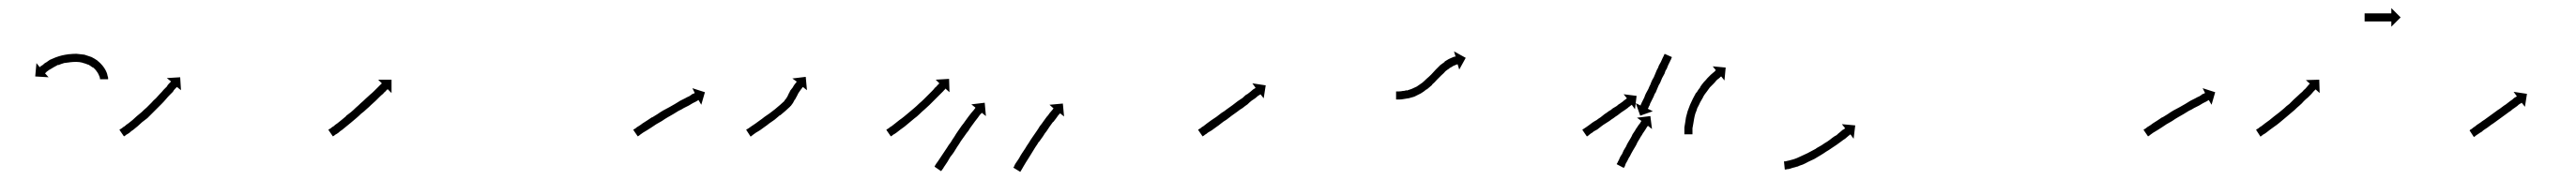

<svg xmlns="http://www.w3.org/2000/svg" viewBox="-20 -403 6363 445"><path d="M227 -209Q227 -209 227 -209Q227 -209 227 -208Q227 -208 227 -208Q227 -208 227 -208Q227 -210 226 -213Q226 -213 226 -213Q226 -213 226 -213Q226 -213 226 -213Q226 -213 226 -213Q225 -216 223 -220Q223 -220 223 -220Q223 -220 223 -220Q223 -220 223 -220Q223 -220 223 -220Q221 -224 217 -229Q217 -229 217.5 -228.5Q218 -228 218 -228Q218 -228 218 -228Q218 -228 218 -228Q214 -233 209 -237Q209 -237 209 -237Q209 -237 209 -237Q209 -237 209 -236.5Q209 -236 209 -236Q204 -240 197 -244Q197 -244 197 -244Q197 -244 198 -244Q198 -244 198 -243.5Q198 -243 198 -243Q191 -246 183 -248Q183 -248 183 -248Q183 -248 184 -248Q184 -248 184 -248Q184 -248 184 -248Q176 -250 168 -250Q168 -250 168 -250Q168 -250 168 -250Q168 -250 168.5 -250Q169 -250 169 -250Q160 -250 152 -249Q152 -249 152.5 -249Q153 -249 153 -249Q153 -249 153 -249Q153 -249 153 -249Q145 -248 137 -247Q137 -247 137.5 -247Q138 -247 138 -247Q138 -247 138 -247Q138 -247 138 -247Q131 -245 124 -242Q124 -242 124 -242Q124 -242 124 -242Q124 -242 124 -242.5Q124 -243 124 -243Q118 -240 113 -237Q113 -237 113 -237Q113 -237 113 -237Q113 -237 113 -237Q113 -237 113 -237Q108 -234 103 -231Q103 -231 103.5 -231Q104 -231 104 -231Q104 -232 104 -232Q104 -232 104 -232Q100 -229 97 -227Q97 -227 97 -227Q97 -227 97 -227Q97 -227 97 -227Q97 -227 97 -227Q94 -225 93 -223Q93 -223 93 -223Q93 -223 93 -223Q93 -223 93 -223Q93 -223 93 -223Q92 -223 91 -222L100 -212L67 -214L70 -247L78 -237Q79 -238 80 -238Q80 -238 80 -238Q80 -238 80 -238Q80 -239 80 -239Q80 -239 80 -239Q82 -240 85 -242Q85 -242 85 -242Q85 -242 85 -242Q85 -242 85 -242Q85 -242 85 -242Q88 -245 92 -248Q92 -248 92 -248Q92 -248 92 -248Q92 -248 92.5 -248Q93 -248 93 -248Q97 -251 103 -255Q103 -255 103 -255Q103 -255 103 -255Q103 -255 103 -255Q103 -255 103 -255Q110 -258 117 -261Q117 -261 117 -261Q117 -261 117 -261Q117 -261 117 -261Q117 -261 117 -261Q125 -264 133 -266Q133 -266 133 -266Q133 -266 133 -266Q133 -266 133 -266Q133 -266 133 -266Q142 -268 150 -269Q150 -269 150 -269Q150 -269 151 -269Q151 -269 151 -269Q151 -269 151 -269Q160 -270 169 -270Q169 -270 169 -270Q169 -270 169 -270Q169 -270 169 -270Q169 -270 169 -270Q179 -269 187 -268Q187 -268 187.5 -268Q188 -268 188 -268Q188 -268 188 -268Q188 -268 188 -268Q197 -265 206 -262Q206 -262 206 -262Q206 -262 206 -262Q206 -262 206 -262Q206 -262 206 -262Q214 -258 221 -253Q221 -253 221 -252.5Q221 -252 221 -252Q221 -252 221.5 -252Q222 -252 222 -252Q228 -247 233 -241Q233 -241 233 -241Q233 -241 233 -241Q233 -241 233 -241Q233 -241 233 -241Q238 -235 241 -229Q241 -229 241 -229Q241 -229 241 -229Q241 -229 241 -229Q241 -229 241 -229Q244 -223 245 -219Q245 -219 245 -218.5Q245 -218 245 -218Q245 -218 245 -218Q245 -218 245 -218Q246 -214 247 -211Q247 -211 247 -210.5Q247 -210 247 -210Q247 -210 247 -210Q247 -210 247 -210Q247 -209 247 -207H227Q227 -208 227 -209Z M276 -83Q278 -84 281 -86Q284 -89 288 -91Q288 -91 288 -91Q288 -91 288 -91Q288 -91 288 -91Q288 -91 288 -91Q292 -95 297 -98Q297 -98 297 -98Q297 -98 297 -98Q297 -98 297 -98Q297 -98 297 -98Q302 -102 307 -106Q307 -106 307 -106Q307 -106 307 -106Q307 -106 307 -106Q307 -106 307 -106Q313 -111 318 -116Q318 -116 318 -116Q318 -116 318 -116Q318 -116 318 -116Q318 -116 318 -116Q324 -121 330 -126Q330 -126 330 -126Q330 -126 330 -126Q330 -126 330 -126Q330 -126 330 -126Q336 -132 342 -137Q342 -137 342 -137Q342 -137 342 -137Q342 -137 342 -137Q342 -137 342 -137Q348 -143 354 -149Q354 -149 354 -149Q354 -149 354 -149Q354 -149 354 -149Q354 -149 354 -149Q359 -155 365 -160Q365 -160 365 -160Q365 -160 365 -160Q365 -160 365 -160Q365 -160 365 -160Q370 -166 375 -171Q380 -176 384 -181Q388 -185 392 -189Q394 -193 397 -196Q398 -197 399 -198Q400 -199 401 -200Q402 -201 402 -202L392 -210L425 -212L427 -180L417 -188Q417 -188 416 -187Q413 -184 412 -183Q409 -180 407 -176Q403 -172 399 -168Q394 -163 390 -158Q385 -152 379 -146Q379 -146 379 -146Q379 -146 379 -146Q379 -146 379 -146Q379 -146 379 -146Q374 -141 368 -135Q368 -135 368 -135Q368 -135 368 -135Q368 -135 368 -135Q368 -135 368 -135Q362 -129 356 -123Q356 -123 356 -123Q356 -123 356 -123Q356 -123 356 -123Q356 -123 356 -123Q350 -117 344 -111Q344 -111 344 -111Q344 -111 344 -111Q344 -111 344 -111Q344 -111 344 -111Q337 -106 331 -101Q331 -101 331 -101Q331 -101 331 -101Q331 -101 331 -101Q331 -101 331 -101Q325 -96 320 -91Q320 -91 320 -91Q320 -91 320 -91Q320 -91 320 -91Q320 -91 320 -91Q314 -86 309 -82Q309 -82 309 -82Q309 -82 309 -82Q309 -82 309 -82Q309 -82 309 -82Q304 -79 300 -75Q300 -75 300 -75Q300 -75 300 -75Q300 -75 300 -75Q300 -75 300 -75Q296 -72 292 -70Q290 -68 288 -67Q287 -66 286 -66L275 -82Q275 -82 276 -83Z M792 -83Q794 -84 797 -86Q797 -86 797 -86Q797 -86 797 -86Q797 -86 797 -86Q797 -86 797 -86Q800 -89 804 -91Q804 -91 804 -91Q804 -91 804 -91Q804 -91 804 -91Q804 -91 804 -91Q808 -95 813 -98Q813 -98 813 -98Q813 -98 813 -98Q813 -98 813 -98Q813 -98 813 -98Q818 -102 823 -106Q823 -106 823 -106Q823 -106 823 -106Q823 -106 823 -106Q823 -106 823 -106Q829 -111 835 -116Q835 -116 835 -116Q835 -116 835 -116Q835 -116 834.5 -116Q834 -116 834 -116Q840 -121 847 -126Q853 -131 859 -137Q865 -142 871 -148Q877 -153 883 -159Q889 -164 894 -169Q899 -173 904 -178Q908 -182 912 -186Q915 -189 918 -192Q920 -194 922 -196Q923 -196 923 -197L914 -206H947V-173L937 -183Q937 -182 936 -181Q934 -180 932 -177Q929 -175 926 -171Q922 -168 917 -163Q913 -159 908 -154Q902 -149 897 -144Q891 -138 885 -133Q879 -127 872 -122Q866 -116 860 -111Q853 -105 847 -100Q847 -100 847 -100Q847 -100 847 -100Q847 -100 847 -100Q847 -100 847 -100Q841 -95 836 -91Q836 -91 836 -91Q836 -91 836 -91Q836 -91 836 -91Q836 -91 836 -91Q830 -86 825 -82Q825 -82 825 -82Q825 -82 825 -82Q825 -82 825 -82Q825 -82 825 -82Q820 -79 816 -75Q816 -75 816 -75Q816 -75 816 -75Q816 -75 816 -75Q816 -75 816 -75Q812 -72 808 -70Q808 -70 808 -70Q808 -70 808 -70Q808 -70 808 -70Q808 -70 808 -70Q806 -68 804 -67Q803 -66 802 -66L791 -82Q791 -82 792 -83Z M1545 -83Q1547 -84 1550 -86Q1553 -89 1557 -91Q1562 -94 1567 -98Q1572 -101 1578 -105Q1584 -109 1590 -113H1591Q1597 -117 1604 -121Q1611 -126 1618 -130Q1626 -134 1633 -138Q1640 -142 1647 -146Q1653 -150 1660 -154Q1666 -157 1672 -160Q1677 -163 1682 -165Q1683 -166 1685 -167Q1687 -168 1689 -170Q1692 -171 1694 -172Q1695 -173 1696 -173L1690 -185L1721 -175L1712 -144L1705 -156Q1705 -155 1704 -155Q1702 -154 1699 -152Q1697 -151 1695 -150Q1693 -149 1691 -148Q1686 -145 1681 -142Q1675 -139 1669 -136Q1663 -132 1656 -129Q1650 -125 1643 -121Q1636 -117 1629 -113Q1622 -109 1615 -104Q1608 -100 1601 -96Q1595 -92 1589 -88Q1583 -84 1578 -81Q1573 -78 1568 -75Q1564 -72 1561 -70Q1559 -68 1557 -67Q1556 -66 1555 -66L1544 -82Q1544 -82 1545 -83Z M1824 -83Q1826 -84 1829 -86Q1832 -88 1836 -91Q1841 -94 1845 -97Q1851 -101 1856 -105Q1862 -109 1868 -114Q1875 -119 1881 -123Q1881 -123 1881 -123Q1881 -123 1881 -123Q1881 -123 1881 -123Q1881 -123 1881 -123Q1888 -128 1894 -133Q1894 -133 1894 -133Q1894 -133 1894 -133Q1894 -133 1894 -133Q1894 -133 1894 -133Q1901 -139 1907 -144Q1907 -144 1907 -144Q1907 -144 1907 -144Q1907 -144 1907 -144Q1907 -144 1907 -144Q1913 -149 1918 -154Q1918 -154 1918 -154Q1918 -154 1918 -154Q1918 -154 1917.5 -154Q1917 -154 1917 -154Q1922 -159 1925 -165Q1925 -165 1925 -165Q1925 -165 1925 -165Q1925 -165 1925 -165Q1925 -165 1925 -165Q1928 -172 1931 -177Q1931 -177 1931 -177Q1931 -177 1931 -178Q1931 -178 1931 -178Q1931 -178 1931 -178Q1935 -183 1938 -187Q1938 -187 1938 -187Q1938 -187 1938 -187Q1938 -187 1938 -187Q1938 -187 1938 -187Q1940 -191 1943 -195Q1943 -195 1943 -195Q1943 -195 1943 -195Q1943 -195 1943 -195Q1943 -195 1943 -195Q1945 -197 1946 -199Q1946 -199 1946 -199Q1946 -199 1946 -199Q1946 -199 1946 -199Q1946 -199 1946 -199Q1947 -200 1948 -201L1937 -209L1970 -213L1973 -180L1963 -188Q1963 -188 1962 -187Q1962 -187 1962 -187Q1962 -187 1962 -187Q1962 -187 1962 -187Q1962 -187 1962 -187Q1961 -185 1959 -183Q1959 -183 1959 -183Q1959 -183 1959 -183Q1959 -183 1959 -183Q1959 -183 1959 -183Q1957 -180 1954 -176Q1954 -176 1954 -176Q1954 -176 1954 -176Q1954 -176 1954 -176Q1954 -176 1954 -176Q1951 -172 1949 -167Q1949 -167 1949 -167Q1949 -167 1949 -167Q1949 -167 1949 -167Q1949 -167 1949 -167Q1946 -162 1943 -156Q1943 -156 1943 -156Q1943 -156 1943 -157Q1943 -157 1943 -157Q1943 -157 1943 -157Q1939 -148 1933 -141Q1933 -141 1933 -141Q1933 -141 1932 -141Q1932 -141 1932 -140.5Q1932 -140 1932 -140Q1927 -135 1920 -129Q1920 -129 1920 -129Q1920 -129 1920 -129Q1920 -129 1920 -129Q1920 -129 1920 -129Q1913 -123 1907 -118Q1907 -118 1907 -118Q1907 -118 1907 -118Q1907 -118 1906.5 -118Q1906 -118 1906 -118Q1900 -113 1893 -107Q1893 -107 1893 -107Q1893 -107 1893 -107Q1893 -107 1893 -107Q1893 -107 1893 -107Q1887 -103 1880 -98Q1874 -93 1868 -89Q1862 -85 1857 -81Q1852 -78 1847 -75Q1843 -72 1840 -70Q1837 -68 1835 -66Q1834 -66 1834 -65L1823 -82Q1823 -83 1824 -83Z M2170 -83Q2172 -84 2175 -86Q2178 -89 2182 -91Q2186 -94 2191 -98Q2191 -98 2191 -98Q2191 -98 2191 -98Q2191 -98 2191 -98Q2191 -98 2191 -98Q2196 -102 2201 -106Q2201 -106 2201 -106Q2201 -106 2201 -106Q2201 -106 2201 -106Q2201 -106 2201 -106Q2207 -110 2213 -115Q2213 -115 2213 -115Q2213 -115 2213 -115Q2213 -115 2213 -115Q2213 -115 2213 -115Q2219 -120 2225 -125Q2225 -125 2225 -125Q2225 -125 2225 -125Q2225 -125 2225 -125Q2225 -125 2225 -125Q2232 -131 2238 -136Q2238 -136 2238 -136Q2238 -136 2238 -136Q2238 -136 2238 -136Q2238 -136 2238 -136Q2244 -141 2250 -147Q2250 -147 2250 -147Q2250 -147 2250 -147Q2250 -147 2250 -147Q2250 -147 2250 -147Q2256 -152 2262 -158Q2262 -158 2262 -158Q2262 -158 2262 -158Q2262 -158 2262 -158Q2262 -158 2262 -158Q2267 -163 2272 -168Q2272 -168 2272 -168Q2272 -168 2272 -168Q2272 -168 2272 -168Q2272 -168 2272 -168Q2277 -173 2282 -178Q2286 -182 2289 -186Q2293 -189 2295 -192Q2297 -194 2299 -196Q2300 -197 2300 -197L2291 -206L2324 -208L2325 -175L2315 -184Q2314 -183 2314 -182Q2312 -181 2310 -178Q2307 -175 2304 -172Q2300 -168 2296 -164Q2291 -159 2286 -154Q2286 -154 2286 -154Q2286 -154 2286 -154Q2286 -154 2286 -154Q2286 -154 2286 -154Q2281 -149 2275 -143Q2275 -143 2275 -143Q2275 -143 2275 -143Q2275 -143 2275 -143Q2275 -143 2275 -143Q2270 -138 2263 -132Q2263 -132 2263 -132Q2263 -132 2263 -132Q2263 -132 2263 -132Q2263 -132 2263 -132Q2257 -127 2251 -121Q2251 -121 2251 -121Q2251 -121 2251 -121Q2251 -121 2251 -121Q2251 -121 2251 -121Q2245 -115 2238 -110Q2238 -110 2238 -110Q2238 -110 2238 -110Q2238 -110 2238 -110Q2238 -110 2238 -110Q2232 -105 2226 -100Q2226 -100 2226 -100Q2226 -100 2226 -100Q2226 -100 2226 -100Q2226 -100 2226 -100Q2220 -95 2214 -90Q2214 -90 2214 -90Q2214 -90 2214 -90Q2214 -90 2214 -90Q2214 -90 2214 -90Q2208 -86 2203 -82Q2203 -82 2203 -82Q2203 -82 2203 -82Q2203 -82 2203 -82Q2203 -82 2203 -82Q2198 -78 2194 -75Q2190 -72 2186 -70Q2184 -68 2182 -67Q2181 -66 2180 -66L2169 -82Q2169 -82 2170 -83ZM2289 7Q2290 5 2292 2Q2294 -1 2297 -5Q2300 -9 2303 -14Q2306 -19 2311 -26Q2315 -32 2319 -38Q2323 -45 2328 -51Q2332 -58 2337 -65Q2341 -72 2346 -79Q2351 -86 2355 -92Q2360 -98 2364 -104Q2368 -110 2372 -115Q2376 -120 2379 -124Q2382 -128 2385 -131Q2387 -134 2388 -135Q2389 -136 2389 -137L2379 -145L2412 -149L2415 -116L2405 -124Q2404 -124 2404 -123Q2402 -121 2400 -119Q2398 -116 2395 -112Q2392 -108 2388 -103Q2384 -98 2380 -92Q2376 -87 2372 -80Q2367 -74 2363 -68Q2358 -61 2353 -54Q2349 -47 2344 -40Q2340 -34 2336 -27Q2332 -21 2327 -15Q2323 -8 2320 -3Q2317 2 2314 6Q2311 10 2309 14Q2307 16 2306 18Q2305 19 2304 20L2288 9Q2289 8 2289 7ZM2484 10Q2485 8 2486 5Q2488 1 2491 -3Q2494 -7 2497 -12Q2500 -18 2504 -24Q2508 -30 2512 -36Q2516 -43 2521 -50Q2525 -57 2530 -64Q2535 -71 2539 -77Q2544 -84 2548 -91Q2553 -97 2557 -103Q2561 -108 2565 -114Q2569 -118 2572 -123Q2575 -126 2578 -130Q2580 -132 2581 -134Q2582 -135 2582 -135L2572 -144L2605 -147L2608 -115L2598 -123Q2597 -122 2597 -121Q2595 -120 2593 -117Q2591 -114 2588 -110Q2585 -106 2581 -101V-102Q2577 -96 2573 -91Q2569 -85 2565 -79Q2560 -73 2556 -66Q2551 -59 2546 -52V-53Q2542 -46 2537 -39Q2533 -32 2529 -26Q2525 -19 2521 -13Q2517 -7 2514 -2Q2511 3 2508 8Q2506 12 2504 15Q2502 18 2501 20Q2500 21 2500 22L2482 11Q2483 11 2484 10Z M2940 -83Q2942 -84 2945 -86Q2948 -89 2952 -91Q2956 -94 2961 -98Q2966 -102 2972 -106Q2978 -110 2984 -114Q2991 -119 2997 -124Q3004 -128 3010 -133Q3017 -138 3024 -143Q3030 -148 3037 -153Q3043 -157 3049 -161Q3054 -166 3059 -170V-169Q3064 -173 3068 -176Q3072 -179 3075 -182Q3078 -184 3080 -185Q3080 -186 3081 -186L3073 -197L3106 -192L3101 -160L3093 -170Q3093 -170 3092 -169Q3090 -168 3087 -166Q3084 -163 3080 -160Q3076 -157 3071 -154Q3066 -150 3061 -145Q3055 -141 3049 -136Q3042 -132 3036 -127Q3029 -122 3022 -117Q3016 -112 3009 -107Q3002 -103 2996 -98Q2990 -93 2984 -89Q2978 -85 2973 -81Q2968 -78 2963 -75Q2960 -72 2956 -70Q2954 -68 2952 -67Q2951 -66 2950 -66L2939 -82Q2939 -82 2940 -83Z M3430 -177Q3430 -177 3430 -177Q3430 -177 3430 -177Q3430 -177 3430 -177Q3430 -177 3430 -177Q3431 -177 3432.5 -177Q3434 -177 3435 -177Q3435 -177 3435 -177Q3435 -177 3435 -177Q3435 -177 3435 -177Q3435 -177 3435 -177Q3439 -177 3444 -178Q3444 -178 3444 -178Q3444 -178 3444 -178Q3444 -178 3443.5 -178Q3443 -178 3443 -178Q3449 -178 3454 -180Q3454 -180 3454 -180Q3454 -180 3454 -179Q3454 -179 3454 -179Q3454 -179 3454 -179Q3460 -181 3466 -183Q3466 -183 3466 -183Q3466 -183 3466 -183Q3466 -183 3466 -183Q3466 -183 3466 -183Q3472 -186 3479 -189Q3479 -189 3479 -189Q3479 -189 3479 -189Q3479 -189 3479 -189Q3479 -189 3479 -189Q3485 -193 3492 -198Q3492 -198 3491.5 -198Q3491 -198 3491 -197Q3491 -197 3491 -197Q3491 -197 3491 -197Q3497 -202 3503 -208Q3503 -208 3503 -208Q3503 -208 3503 -208Q3503 -208 3503 -208Q3503 -208 3503 -208Q3509 -213 3515 -219Q3522 -227 3526 -231Q3526 -231 3526 -231Q3526 -231 3526 -231Q3526 -231 3526 -231Q3526 -231 3526 -231Q3532 -237 3537 -242Q3537 -242 3537 -242Q3537 -242 3537 -242Q3537 -242 3537 -242Q3537 -242 3537 -242Q3543 -246 3548 -250Q3548 -250 3548 -250Q3548 -250 3548 -250Q3548 -250 3548 -250.5Q3548 -251 3548 -251Q3553 -254 3558 -257Q3558 -257 3558 -257Q3558 -257 3558 -257Q3558 -257 3558 -257Q3558 -257 3558 -257Q3563 -259 3567 -261Q3567 -261 3567 -261Q3567 -261 3567 -261Q3567 -261 3567 -261Q3567 -261 3567 -261Q3570 -262 3572 -263Q3572 -263 3572.5 -263Q3573 -263 3573 -263Q3573 -263 3573 -263Q3573 -263 3573 -263Q3574 -263 3575 -263L3571 -276L3600 -260L3584 -231L3580 -244Q3579 -244 3578 -244Q3578 -244 3578 -244Q3578 -244 3579 -244Q3579 -244 3579 -244Q3579 -244 3579 -244Q3577 -243 3574 -242Q3574 -242 3574 -242Q3574 -242 3574 -242Q3574 -242 3574 -242Q3574 -242 3574 -242Q3571 -241 3567 -239Q3567 -239 3567.5 -239Q3568 -239 3568 -239Q3568 -239 3568 -239Q3568 -239 3568 -239Q3564 -237 3559 -234Q3559 -234 3559 -234Q3559 -234 3560 -234Q3560 -234 3560 -234Q3560 -234 3560 -234Q3555 -231 3550 -227Q3550 -227 3550 -227Q3550 -227 3550 -227Q3550 -227 3550 -227Q3550 -227 3550 -227Q3546 -222 3540 -217Q3540 -217 3540 -217Q3540 -217 3540 -217Q3540 -217 3540 -217Q3540 -217 3540 -217Q3536 -213 3529 -206Q3523 -199 3517 -194Q3517 -194 3517 -193.5Q3517 -193 3517 -193Q3517 -193 3517 -193Q3517 -193 3517 -193Q3510 -187 3504 -182Q3504 -182 3504 -182Q3504 -182 3504 -182Q3504 -182 3503.5 -182Q3503 -182 3503 -182Q3496 -176 3489 -172Q3489 -172 3489 -172Q3489 -172 3489 -172Q3489 -172 3489 -172Q3489 -172 3489 -172Q3481 -168 3473 -164Q3473 -164 3473 -164Q3473 -164 3473 -164Q3473 -164 3473 -164Q3473 -164 3473 -164Q3466 -162 3459 -160Q3459 -160 3459 -160Q3459 -160 3459 -160Q3458 -160 3458 -160Q3458 -160 3458 -160Q3452 -159 3446 -158Q3446 -158 3446 -158Q3446 -158 3446 -158Q3446 -158 3446 -158Q3446 -158 3446 -158Q3441 -157 3436 -157Q3436 -157 3436 -157Q3436 -157 3436 -157Q3436 -157 3436 -157Q3436 -157 3436 -157Q3435 -157 3433.5 -157Q3432 -157 3430 -157Q3430 -157 3430 -157Q3430 -157 3430 -157Q3430 -157 3430 -157Q3430 -157 3430 -157Q3429 -157 3428 -157V-177Q3429 -177 3430 -177Z M3889 -83Q3890 -84 3892 -85Q3895 -87 3898 -89Q3901 -91 3905 -94Q3909 -97 3913 -100Q3919 -104 3923 -106Q3928 -110 3933 -113Q3938 -117 3943 -121Q3948 -124 3953 -128Q3959 -131 3963 -135Q3968 -138 3973 -141Q3977 -145 3981 -147Q3985 -150 3988 -152Q3991 -155 3993 -156Q3995 -158 3997 -159Q3997 -159 3998 -160L3990 -170L4022 -166L4018 -133L4010 -144Q4009 -143 4009 -143Q4007 -142 4005 -140Q4003 -139 4000 -136Q3997 -134 3993 -131Q3989 -128 3984 -125Q3980 -122 3975 -118Q3970 -115 3965 -111Q3960 -108 3955 -104Q3950 -101 3944 -97Q3939 -94 3934 -90Q3931 -88 3925 -83Q3920 -80 3916 -78Q3913 -75 3909 -73Q3906 -71 3904 -69Q3902 -67 3900 -66Q3900 -66 3899 -66L3888 -82Q3888 -82 3889 -83ZM4109 -261Q4108 -259 4107.5 -258Q4107 -257 4107 -256Q4106 -255 4105.5 -253.5Q4105 -252 4104 -250Q4103 -248 4102 -246Q4101 -244 4100 -242Q4099 -239 4096 -232Q4094 -230 4093 -227Q4092 -224 4091 -221Q4088 -215 4085 -210Q4084 -207 4082.5 -204Q4081 -201 4080 -198Q4078 -195 4076.5 -192Q4075 -189 4074 -186Q4073 -183 4071.5 -180Q4070 -177 4069 -174Q4067 -172 4066 -169Q4065 -166 4064 -164Q4062 -160 4059 -154Q4058 -152 4057 -150Q4056 -148 4055 -146Q4055 -144 4054 -142.5Q4053 -141 4052 -139Q4052 -138 4051.5 -137Q4051 -136 4050 -135Q4050 -135 4050 -134L4062 -128L4031 -117L4020 -148L4032 -142Q4032 -143 4032 -143Q4032 -143 4032 -144Q4033 -145 4033.5 -146Q4034 -147 4034 -148Q4035 -150 4037 -154Q4040 -160 4041 -162Q4042 -165 4043 -167.5Q4044 -170 4045 -172Q4048 -177 4051 -183Q4052 -186 4053.5 -189Q4055 -192 4056 -194Q4058 -200 4061 -206Q4063 -209 4064.5 -212Q4066 -215 4067 -218Q4068 -221 4069.5 -224Q4071 -227 4072 -230Q4074 -233 4075 -235.5Q4076 -238 4077 -241Q4079 -244 4082 -250Q4084 -255 4086 -259Q4087 -261 4089 -265Q4089 -266 4091 -269Q4091 -269 4091 -269.5Q4091 -270 4091 -270L4109 -262Q4109 -262 4109 -261.5Q4109 -261 4109 -261ZM3973 2Q3974 1 3975 -1Q3976 -4 3978 -7Q3979 -10 3981 -14Q3983 -18 3986 -22Q3988 -27 3990 -31Q3993 -36 3996 -41Q3998 -46 4001 -51Q4004 -56 4007 -61Q4010 -66 4012 -71Q4012 -71 4012 -71Q4012 -71 4012 -71Q4012 -71 4012 -71Q4012 -71 4012 -71Q4015 -75 4018 -80Q4018 -80 4018 -80Q4018 -80 4018 -80Q4018 -80 4018 -80Q4018 -80 4018 -80Q4020 -84 4023 -88Q4023 -88 4023 -88Q4023 -88 4023 -88Q4023 -88 4023 -88Q4023 -88 4023 -88Q4025 -91 4027 -94Q4027 -94 4027 -94Q4027 -94 4027 -94Q4027 -94 4027 -94Q4027 -94 4027 -94Q4029 -97 4031 -99Q4031 -99 4031 -99Q4031 -99 4031 -99Q4031 -99 4031 -99Q4031 -99 4031 -99Q4032 -101 4033 -103Q4033 -103 4033 -103Q4033 -103 4033 -103Q4033 -103 4033 -103Q4033 -103 4033 -103Q4034 -103 4034 -104L4023 -112L4056 -116L4060 -84L4050 -92Q4050 -91 4049 -91Q4049 -91 4049 -91Q4049 -91 4049 -91Q4049 -91 4049 -91Q4049 -91 4049 -91Q4048 -89 4047 -88Q4047 -88 4047 -88Q4047 -88 4047 -88Q4047 -88 4047 -88Q4047 -88 4047 -88Q4046 -86 4044 -83Q4044 -83 4044 -83Q4044 -83 4044 -83Q4044 -83 4044 -83Q4044 -83 4044 -83Q4042 -80 4040 -77Q4040 -77 4040 -77Q4040 -77 4040 -77Q4040 -77 4040 -77Q4040 -77 4040 -77Q4037 -73 4035 -69Q4035 -69 4035 -69Q4035 -69 4035 -69Q4035 -69 4035 -69Q4035 -69 4035 -69Q4032 -65 4030 -61Q4030 -61 4030 -61Q4030 -61 4030 -61Q4030 -61 4030 -61Q4030 -61 4030 -61Q4027 -56 4024 -51Q4022 -46 4019 -41Q4016 -36 4013 -31Q4011 -27 4008 -22Q4006 -17 4003 -13Q4001 -9 3999 -5Q3997 -1 3995 2Q3994 5 3993 8Q3992 10 3991 11Q3991 12 3990 12L3973 3Q3973 3 3973 2ZM4140 -73Q4140 -73 4140 -73Q4140 -73 4140 -73Q4140 -73 4140 -73Q4140 -73 4140 -73Q4140 -76 4140 -79Q4140 -79 4140 -79Q4140 -79 4140 -79Q4140 -79 4140 -79Q4140 -79 4140 -79Q4140 -83 4140 -88Q4140 -88 4140 -88Q4140 -88 4140 -88Q4140 -88 4140 -88Q4140 -88 4140 -88Q4141 -94 4142 -100Q4142 -100 4142 -100Q4142 -100 4142 -100Q4142 -100 4142 -100Q4142 -100 4142 -100Q4143 -106 4144 -113Q4144 -113 4144 -113Q4144 -113 4144 -113Q4144 -113 4144 -113Q4144 -113 4144 -113Q4146 -121 4148 -128Q4148 -128 4148 -128Q4148 -128 4148 -128Q4148 -128 4148 -128Q4148 -128 4148 -128Q4151 -136 4154 -144Q4154 -144 4154 -144Q4154 -144 4154 -144Q4154 -144 4154 -144Q4154 -144 4154 -144Q4158 -152 4161 -159Q4161 -159 4161 -159Q4161 -159 4161 -159Q4161 -159 4161 -159Q4161 -159 4161 -159Q4165 -167 4169 -174Q4169 -174 4169 -174Q4169 -174 4169 -174Q4169 -174 4169.5 -174Q4170 -174 4170 -174Q4174 -181 4179 -187Q4179 -187 4179 -187.5Q4179 -188 4179 -188Q4179 -188 4179 -188Q4179 -188 4179 -188Q4183 -194 4188 -200Q4188 -200 4188 -200Q4188 -200 4188 -200Q4188 -200 4188 -200Q4188 -200 4188 -200Q4193 -205 4197 -210Q4197 -210 4197 -210Q4197 -210 4197 -210Q4197 -210 4197 -210Q4197 -210 4197 -210Q4201 -214 4205 -218Q4205 -218 4205 -218Q4205 -218 4205 -218Q4205 -218 4205 -218Q4205 -218 4205 -218Q4209 -221 4212 -224Q4212 -224 4212 -224Q4212 -224 4212 -224Q4212 -224 4212 -224Q4212 -224 4212 -224Q4215 -226 4216 -228Q4216 -228 4216 -228Q4216 -228 4216 -228Q4216 -228 4216 -228Q4216 -228 4216 -228Q4217 -229 4218 -229L4210 -239L4242 -236L4239 -204L4231 -214Q4230 -213 4229 -213Q4229 -213 4229 -213Q4229 -213 4229 -213Q4229 -213 4229 -213Q4229 -213 4229 -213Q4228 -211 4225 -209Q4225 -209 4225 -209Q4225 -209 4225 -209Q4225 -209 4225 -209Q4225 -209 4225 -209Q4222 -207 4219 -204Q4219 -204 4219 -204Q4219 -204 4219 -204Q4219 -204 4219 -204Q4219 -204 4219 -204Q4216 -200 4212 -196Q4212 -196 4212 -196Q4212 -196 4212 -196Q4212 -196 4212 -196Q4212 -196 4212 -196Q4208 -192 4203 -187Q4203 -187 4203 -187Q4203 -187 4203 -187Q4203 -187 4203 -187Q4203 -187 4203 -187Q4199 -181 4195 -176Q4195 -176 4195 -176Q4195 -176 4195 -176Q4195 -176 4195 -176Q4195 -176 4195 -176Q4190 -170 4186 -163Q4186 -163 4186 -163Q4186 -163 4186 -163Q4186 -163 4186.5 -163.5Q4187 -164 4187 -164Q4183 -157 4179 -150Q4179 -150 4179 -150Q4179 -150 4179 -150Q4179 -150 4179 -150Q4179 -150 4179 -150Q4176 -143 4172 -136Q4172 -136 4172 -136Q4172 -136 4172 -136Q4172 -136 4172 -136Q4172 -136 4172 -136Q4170 -129 4167 -122Q4167 -122 4167 -122Q4167 -122 4167 -122Q4167 -122 4167 -122Q4167 -122 4167 -122Q4165 -115 4164 -109Q4164 -109 4164 -109Q4164 -109 4164 -109Q4164 -109 4164 -109Q4164 -109 4164 -109Q4163 -103 4162 -97Q4162 -97 4162 -97Q4162 -97 4162 -97Q4162 -97 4162 -97Q4162 -97 4162 -97Q4161 -91 4160 -86Q4160 -86 4160 -86Q4160 -86 4160 -86Q4160 -86 4160 -86Q4160 -86 4160 -86Q4160 -82 4160 -78Q4160 -78 4160 -78Q4160 -78 4160 -78Q4160 -78 4160 -78Q4160 -78 4160 -78Q4160 -75 4160 -73Q4160 -73 4160 -73Q4160 -73 4160 -73Q4160 -73 4160 -73Q4160 -73 4160 -73Q4160 -72 4160 -71H4140Q4140 -72 4140 -73Z M4388 -4Q4388 -4 4388 -4Q4388 -4 4388 -4Q4388 -4 4388 -4Q4388 -4 4388 -4Q4390 -4 4393 -5Q4393 -5 4393 -5Q4393 -5 4393 -5Q4393 -5 4393 -5Q4393 -5 4393 -5Q4397 -6 4402 -7Q4402 -7 4401.5 -7Q4401 -7 4401 -7Q4401 -7 4401 -7Q4401 -7 4401 -7Q4406 -8 4412 -10Q4412 -10 4412 -10Q4412 -10 4412 -10Q4412 -10 4412 -10Q4412 -10 4412 -10Q4418 -12 4424 -15Q4424 -15 4424 -15Q4424 -15 4424 -15Q4424 -15 4424 -15Q4424 -15 4424 -15Q4430 -18 4437 -21Q4437 -21 4437 -21Q4437 -21 4437 -21Q4437 -21 4437 -21Q4437 -21 4437 -21Q4444 -24 4451 -28Q4451 -28 4451 -28Q4451 -28 4451 -28Q4451 -28 4451 -28Q4451 -28 4451 -28Q4458 -32 4466 -36Q4466 -36 4466 -36Q4466 -36 4466 -36Q4466 -36 4465.5 -36Q4465 -36 4465 -36Q4472 -40 4479 -44Q4479 -44 4479 -44Q4479 -44 4479 -44Q4479 -44 4479 -44Q4479 -44 4479 -44Q4486 -49 4493 -53Q4493 -53 4493 -53Q4493 -53 4493 -53Q4493 -53 4493 -53Q4493 -53 4493 -53Q4499 -57 4505 -62Q4505 -62 4505 -62Q4505 -62 4505 -62Q4505 -62 4505 -62Q4505 -62 4505 -62Q4510 -66 4516 -69Q4516 -69 4516 -69Q4516 -69 4516 -69Q4516 -69 4516 -69Q4516 -69 4516 -69Q4520 -73 4524 -76Q4528 -79 4531 -82Q4534 -83 4536 -85Q4537 -86 4537 -86L4529 -96L4562 -93L4558 -60L4550 -71Q4549 -70 4548 -69Q4546 -68 4544 -66Q4540 -63 4537 -60Q4532 -57 4527 -53Q4527 -53 4527 -53Q4527 -53 4527 -53Q4527 -53 4527 -53Q4527 -53 4527 -53Q4522 -49 4516 -45Q4516 -45 4516 -45Q4516 -45 4516 -45Q4516 -45 4516 -45Q4516 -45 4516 -45Q4510 -41 4504 -37Q4504 -37 4504 -37Q4504 -37 4504 -37Q4504 -37 4504 -37Q4504 -37 4504 -37Q4497 -32 4490 -28Q4490 -28 4490 -28Q4490 -28 4490 -28Q4490 -28 4490 -28Q4490 -28 4490 -28Q4483 -23 4476 -19Q4476 -19 4476 -19Q4476 -19 4476 -19Q4476 -19 4476 -19Q4476 -19 4476 -19Q4468 -14 4461 -10Q4461 -10 4461 -10Q4461 -10 4461 -10Q4461 -10 4461 -10Q4461 -10 4461 -10Q4453 -6 4446 -3Q4446 -3 4446 -3Q4446 -3 4446 -3Q4446 -3 4446 -3Q4446 -3 4446 -3Q4439 1 4432 4Q4432 4 4432 4Q4432 4 4432 4Q4432 4 4432 4Q4432 4 4432 4Q4425 6 4419 9Q4419 9 4418.5 9Q4418 9 4418 9Q4418 9 4418 9Q4418 9 4418 9Q4412 11 4407 12Q4407 12 4407 12Q4407 12 4407 12Q4407 12 4407 12Q4407 12 4407 12Q4402 14 4397 15Q4397 15 4397 15Q4397 15 4397 15Q4397 15 4397 15Q4397 15 4397 15Q4393 15 4391 16Q4391 16 4391 16Q4391 16 4391 16Q4391 16 4390.5 16Q4390 16 4390 16Q4389 16 4388 16L4386 -4Q4387 -4 4388 -4Z M5275 -83Q5277 -84 5280 -86Q5283 -89 5287 -91Q5292 -94 5297 -98Q5302 -101 5308 -105Q5314 -109 5320 -113H5321Q5327 -117 5334 -121Q5341 -126 5348 -130Q5356 -134 5363 -138Q5370 -142 5377 -146Q5383 -150 5390 -154Q5396 -157 5402 -160Q5407 -163 5412 -165Q5413 -166 5415 -167Q5417 -168 5419 -170Q5422 -171 5424 -172Q5425 -173 5426 -173L5420 -185L5451 -175L5442 -144L5435 -156Q5435 -155 5434 -155Q5432 -154 5429 -152Q5427 -151 5425 -150Q5423 -149 5421 -148Q5416 -145 5411 -142Q5405 -139 5399 -136Q5393 -132 5386 -129Q5380 -125 5373 -121Q5366 -117 5359 -113Q5352 -109 5345 -104Q5338 -100 5331 -96Q5325 -92 5319 -88Q5313 -84 5308 -81Q5303 -78 5298 -75Q5294 -72 5291 -70Q5289 -68 5287 -67Q5286 -66 5285 -66L5274 -82Q5274 -82 5275 -83Z M5553 -83Q5555 -84 5558 -86Q5561 -89 5565 -91Q5569 -94 5574 -98Q5579 -102 5585 -106Q5585 -106 5585 -106Q5585 -106 5585 -106Q5585 -106 5585 -106Q5585 -106 5585 -106Q5590 -110 5596 -115Q5596 -115 5596 -115Q5596 -115 5596 -115Q5596 -115 5596 -115Q5596 -115 5596 -115Q5602 -120 5609 -125Q5609 -125 5609 -125Q5609 -125 5609 -125Q5609 -125 5609 -125Q5609 -125 5609 -125Q5615 -130 5621 -135Q5621 -135 5621 -135Q5621 -135 5621 -135Q5621 -135 5621 -135Q5621 -135 5621 -135Q5627 -141 5634 -146Q5634 -146 5634 -146Q5634 -146 5634 -146Q5634 -146 5634 -146Q5634 -146 5634 -146Q5640 -152 5645 -157Q5645 -157 5645 -157Q5645 -157 5645 -157Q5645 -157 5645 -157Q5645 -157 5645 -157Q5651 -162 5656 -167Q5656 -167 5656 -167Q5656 -167 5656 -167Q5656 -167 5656 -167Q5656 -167 5656 -167Q5661 -172 5666 -176Q5670 -181 5674 -184Q5677 -188 5680 -191Q5682 -193 5683 -195Q5684 -195 5685 -196L5675 -205L5708 -206L5709 -173L5699 -182Q5699 -182 5698 -181Q5696 -179 5694 -177Q5691 -174 5688 -170Q5684 -166 5680 -162Q5675 -158 5670 -153Q5670 -153 5670 -153Q5670 -153 5670 -153Q5670 -153 5670 -153Q5670 -153 5670 -153Q5665 -147 5659 -142Q5659 -142 5659 -142Q5659 -142 5659 -142Q5659 -142 5659 -142Q5659 -142 5659 -142Q5653 -137 5647 -131Q5647 -131 5647 -131Q5647 -131 5647 -131Q5647 -131 5647 -131Q5647 -131 5647 -131Q5641 -126 5634 -120Q5634 -120 5634 -120Q5634 -120 5634 -120Q5634 -120 5634 -120Q5634 -120 5634 -120Q5628 -115 5621 -109Q5621 -109 5621 -109Q5621 -109 5621 -109Q5621 -109 5621 -109Q5621 -109 5621 -109Q5615 -104 5609 -99Q5609 -99 5609 -99Q5609 -99 5609 -99Q5609 -99 5609 -99Q5609 -99 5609 -99Q5603 -94 5597 -90Q5597 -90 5597 -90Q5597 -90 5597 -90Q5597 -90 5597 -90Q5597 -90 5597 -90Q5591 -86 5586 -82Q5581 -78 5577 -75Q5573 -72 5569 -70Q5567 -68 5565 -67Q5564 -66 5563 -65L5552 -82Q5552 -82 5553 -83ZM5821 -370Q5821 -370 5821.5 -370Q5822 -370 5823 -370Q5824 -370 5824.5 -370Q5825 -370 5826 -370Q5827 -370 5828 -370Q5829 -370 5830 -370Q5832 -370 5833 -370Q5834 -370 5835 -370Q5837 -370 5838 -370Q5839 -370 5841 -370Q5842 -370 5843.5 -370Q5845 -370 5847 -370Q5848 -370 5849.5 -370Q5851 -370 5853 -370Q5855 -370 5856.5 -370Q5858 -370 5859 -370Q5861 -370 5862.5 -370Q5864 -370 5865 -370Q5867 -370 5868 -370Q5869 -370 5871 -370Q5872 -370 5873 -370Q5874 -370 5876 -370Q5877 -370 5878 -370Q5879 -370 5880 -370Q5881 -370 5881.5 -370Q5882 -370 5883 -370Q5884 -370 5884.5 -370Q5885 -370 5885 -370Q5885 -370 5885.5 -370Q5886 -370 5886 -370V-383L5909 -360L5886 -337V-350Q5886 -350 5885.5 -350Q5885 -350 5885 -350Q5885 -350 5884.5 -350Q5884 -350 5883 -350Q5882 -350 5881.5 -350Q5881 -350 5880 -350Q5879 -350 5878 -350Q5877 -350 5876 -350Q5874 -350 5873 -350Q5872 -350 5871 -350Q5869 -350 5868 -350Q5867 -350 5865 -350Q5864 -350 5862.5 -350Q5861 -350 5859 -350Q5858 -350 5856.5 -350Q5855 -350 5853 -350Q5851 -350 5849.5 -350Q5848 -350 5847 -350Q5845 -350 5843.5 -350Q5842 -350 5841 -350Q5839 -350 5838 -350Q5837 -350 5835 -350Q5834 -350 5833 -350Q5832 -350 5830 -350Q5829 -350 5828 -350Q5827 -350 5826 -350Q5825 -350 5824.5 -350Q5824 -350 5823 -350Q5822 -350 5821.5 -350Q5821 -350 5821 -350Q5821 -350 5820.5 -350Q5820 -350 5820 -350V-370Q5820 -370 5820.5 -370Q5821 -370 5821 -370Z M6080 -81Q6081 -83 6084 -84Q6086 -86 6089 -88Q6094 -91 6097 -94Q6102 -97 6106 -100Q6111 -104 6116 -107Q6121 -111 6127 -115Q6132 -119 6138 -123Q6143 -127 6149 -131Q6154 -134 6159 -138Q6164 -142 6169 -145Q6174 -149 6178 -152Q6182 -155 6185 -157Q6188 -160 6191 -162Q6193 -163 6195 -164Q6195 -165 6196 -165L6188 -176L6221 -171L6216 -139L6208 -149Q6207 -149 6207 -148Q6205 -147 6203 -146Q6200 -144 6197 -141Q6194 -139 6190 -136Q6185 -133 6181 -129Q6176 -126 6171 -122Q6166 -118 6160 -114Q6155 -110 6149 -106Q6144 -102 6138 -98Q6133 -95 6128 -91Q6123 -87 6118 -84Q6113 -81 6109 -77Q6105 -75 6101 -72Q6098 -70 6095 -68Q6093 -66 6091 -65Q6091 -65 6090 -64L6079 -81Q6079 -81 6080 -81Z"/></svg>

Font: FRB American Cursive Just Arrows Thin
Style: Italic
Weight: 100
Italic angle: -25°
Version: Version 2.0;Modular Font Editor K font №1